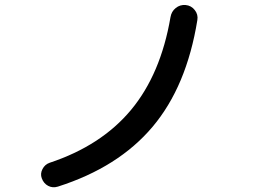

<svg xmlns="http://www.w3.org/2000/svg" viewBox="-20 -756 1040 788"><path d="M217.8 9.8Q196.3 16.6 177.7 6.8Q159.2 -2.9 151.4 -24.4Q144.5 -43 154.3 -62Q164.1 -81.1 183.6 -87.9Q395.5 -158.2 517.6 -304.7Q639.6 -451.2 679.7 -685.5Q683.6 -709 701.2 -723.1Q718.8 -737.3 741.7 -735.4Q764.6 -733.4 779.3 -714.8Q793.9 -696.3 790 -673.8Q746.1 -401.4 606 -235.4Q465.8 -69.3 217.8 9.8Z"/></svg>

Font: Rounded-X Mgen+ 2m medium
Style: Regular
Weight: 500
Designer: [Source Han Sans]
Ryoko NISHIZUKA  (kana & ideographs); Paul D. Hunt (Latin, Greek & Cyrillic); Wenlong ZHANG  (bopomofo
Version: Version 1.059.20150602